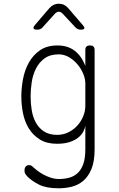

<svg xmlns="http://www.w3.org/2000/svg" viewBox="-20 -805 640 1035"><path d="M440 -128Q438 -113 429 -95.5Q420 -78 402 -63.5Q384 -49 356 -39.5Q328 -30 287 -30Q232 -30 195 -53Q158 -76 135.5 -112.5Q113 -149 104 -194.5Q95 -240 95 -285Q95 -330 104 -378.5Q113 -427 135.5 -467.5Q158 -508 195.5 -534Q233 -560 290 -560Q345 -560 382.5 -531.5Q420 -503 440 -449V-535Q440 -548 446 -554Q452 -560 465 -560Q478 -560 484 -554Q490 -548 490 -535V0Q490 65 473 106Q456 147 428.5 170Q401 193 366.5 201.5Q332 210 296 210Q230 210 191 190.5Q152 171 128 147Q119 137 115.5 130.5Q112 124 112 114Q112 108 113.5 102.5Q115 97 118.5 93Q122 89 126.5 87Q131 85 137 85Q142 85 147 87Q152 89 160 97Q166 103 179.5 113.5Q193 124 211.5 134.5Q230 145 252.5 152.5Q275 160 298 160Q327 160 353 153Q379 146 398.5 128Q418 110 429 79Q440 48 440 0ZM288 -78Q321 -78 349 -92Q377 -106 397 -128Q417 -150 428.5 -178Q440 -206 440 -234V-355Q440 -381 428 -409Q416 -437 396 -460Q376 -483 350.5 -497.5Q325 -512 297 -512Q250 -512 220.5 -490.5Q191 -469 174 -435.5Q157 -402 151 -362Q145 -322 145 -285Q145 -248 151 -211Q157 -174 173 -144.5Q189 -115 217 -96.5Q245 -78 288 -78ZM181 -645Q164 -645 161 -651.5Q158 -658 169 -671L247 -762Q257 -773 269.5 -779Q282 -785 297 -785Q312 -785 324.5 -779Q337 -773 347 -762L426 -670Q437 -658 434.5 -651.5Q432 -645 415 -645Q407 -645 400 -648Q393 -651 387 -657L318 -731Q307 -742 297 -742Q287 -742 276 -731L210 -658Q204 -651 197 -648Q190 -645 181 -645Z"/></svg>

Font: Maple Mono Thin
Style: Regular
Weight: 250
Monospace: yes
Designer: subframe7536
Version: Version 7.000